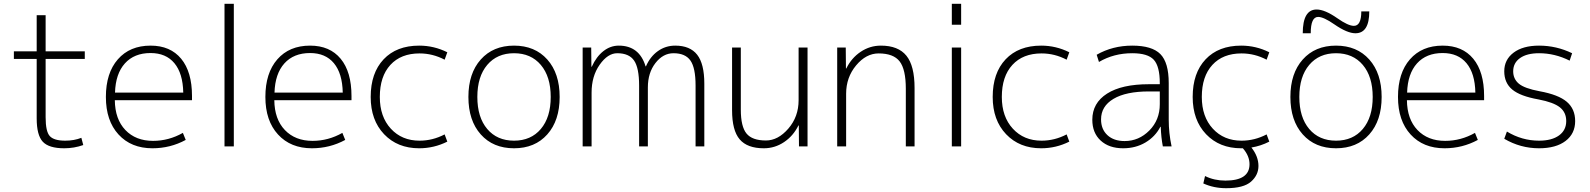

<svg xmlns="http://www.w3.org/2000/svg" viewBox="-20 -770 8364 1010"><path d="M220 -690V-500H426V-460H220V-153Q220 -78 242 -54Q264 -30 323 -30Q370 -30 408 -45L418 -7Q370 10 318 10Q237 10 205 -24.5Q173 -59 173 -147V-460H53V-500H173V-690Z M584 -243Q585 -143 639.5 -86Q694 -29 785 -29Q868 -29 942 -71L957 -34Q876 10 782 10Q670 10 603.5 -62.5Q537 -135 537 -260Q537 -386 600 -458Q663 -530 772 -530Q876 -530 933 -461Q990 -392 990 -265V-243ZM585 -283H944Q942 -384 897.5 -437.5Q853 -491 772 -491Q686 -491 637 -436.5Q588 -382 585 -283Z M1161 0V-750H1210V0Z M1423 -243Q1424 -143 1478.5 -86Q1533 -29 1624 -29Q1707 -29 1781 -71L1796 -34Q1715 10 1621 10Q1509 10 1442.5 -62.5Q1376 -135 1376 -260Q1376 -386 1439 -458Q1502 -530 1611 -530Q1715 -530 1772 -461Q1829 -392 1829 -265V-243ZM1424 -283H1783Q1781 -384 1736.5 -437.5Q1692 -491 1611 -491Q1525 -491 1476 -436.5Q1427 -382 1424 -283Z M2187 -489Q2089 -489 2033.5 -428.5Q1978 -368 1978 -260Q1978 -156 2036 -93Q2094 -30 2187 -30Q2256 -30 2319 -63L2333 -25Q2263 10 2185 10Q2071 10 2000.5 -64Q1930 -138 1930 -260Q1930 -386 1998 -458Q2066 -530 2185 -530Q2263 -530 2333 -495L2319 -456Q2256 -489 2187 -489Z M2825 -428.5Q2773 -490 2684 -490Q2595 -490 2543 -428.5Q2491 -367 2491 -260Q2491 -153 2543 -91.5Q2595 -30 2684 -30Q2773 -30 2825 -91.5Q2877 -153 2877 -260Q2877 -367 2825 -428.5ZM2859 -63Q2794 10 2684 10Q2574 10 2509 -63Q2444 -136 2444 -260Q2444 -384 2509 -457Q2574 -530 2684 -530Q2794 -530 2859 -457Q2924 -384 2924 -260Q2924 -136 2859 -63Z M3090 -520 3091 -419H3093Q3117 -472 3154 -501Q3191 -530 3235 -530Q3343 -530 3376 -421H3378Q3400 -472 3440.5 -501Q3481 -530 3532 -530Q3610 -530 3647.5 -482Q3685 -434 3685 -330V0H3639V-320Q3639 -413 3612 -451.5Q3585 -490 3523 -490Q3468 -490 3428 -438.5Q3388 -387 3388 -310V0H3342V-320Q3342 -413 3315.5 -451.5Q3289 -490 3227 -490Q3177 -490 3134.5 -429.5Q3092 -369 3092 -283V0H3045V-520Z M3877 -520V-193Q3877 -104 3907 -67.5Q3937 -31 4009 -31Q4073 -31 4127 -93.5Q4181 -156 4181 -243V-520H4228V0H4183L4182 -110H4180Q4153 -55 4104.5 -22.5Q4056 10 3998 10Q3911 10 3871 -37Q3831 -84 3831 -190V-520Z M4602 -489Q4536 -489 4483.5 -426Q4431 -363 4431 -277V0H4384V-520H4429L4430 -410H4432Q4459 -465 4507.5 -497.5Q4556 -530 4614 -530Q4705 -530 4748 -477Q4791 -424 4791 -307V0H4745V-303Q4745 -405 4712.5 -447Q4680 -489 4602 -489Z M4987 -640V-750H5036V-640ZM4987 0V-520H5036V0Z M5459 -489Q5361 -489 5305.5 -428.5Q5250 -368 5250 -260Q5250 -156 5308 -93Q5366 -30 5459 -30Q5528 -30 5591 -63L5605 -25Q5535 10 5457 10Q5343 10 5272.5 -64Q5202 -138 5202 -260Q5202 -386 5270 -458Q5338 -530 5457 -530Q5535 -530 5605 -495L5591 -456Q5528 -489 5459 -489Z M5936 -530Q6040 -530 6084 -485.5Q6128 -441 6128 -333V-140Q6128 -70 6143 0H6097Q6088 -46 6086 -103H6084Q6057 -51 6005.5 -20.5Q5954 10 5888 10Q5814 10 5770 -30.5Q5726 -71 5726 -140Q5726 -228 5803.5 -277.5Q5881 -327 6024 -327H6081V-332Q6081 -421 6049.5 -455.5Q6018 -490 5936 -490Q5839 -490 5761 -444L5749 -482Q5833 -530 5936 -530ZM5772 -142Q5772 -90 5805.5 -59Q5839 -28 5896 -28Q5971 -28 6026 -83.5Q6081 -139 6081 -222V-289H6024Q5903 -289 5837.5 -250Q5772 -211 5772 -142Z M6643 -63 6657 -25Q6612 -2 6563 6Q6600 53 6600 103Q6600 151 6561 185.5Q6522 220 6430 220Q6365 220 6310 195L6319 156Q6367 180 6426 180Q6553 180 6553 94Q6553 50 6518 10H6509Q6395 10 6324.5 -64Q6254 -138 6254 -260Q6254 -386 6322 -458Q6390 -530 6509 -530Q6587 -530 6657 -495L6643 -456Q6580 -489 6511 -489Q6413 -489 6357.5 -428.5Q6302 -368 6302 -260Q6302 -156 6360 -93Q6418 -30 6511 -30Q6580 -30 6643 -63Z M6906 -720Q6949 -720 7015 -674Q7072 -634 7102 -634Q7141 -634 7141 -710H7183Q7183 -595 7110 -595Q7067 -595 6999 -642Q6943 -681 6914 -681Q6875 -681 6875 -595H6833Q6833 -720 6906 -720ZM7149 -428.5Q7097 -490 7008 -490Q6919 -490 6867 -428.5Q6815 -367 6815 -260Q6815 -153 6867 -91.5Q6919 -30 7008 -30Q7097 -30 7149 -91.5Q7201 -153 7201 -260Q7201 -367 7149 -428.5ZM7183 -63Q7118 10 7008 10Q6898 10 6833 -63Q6768 -136 6768 -260Q6768 -384 6833 -457Q6898 -530 7008 -530Q7118 -530 7183 -457Q7248 -384 7248 -260Q7248 -136 7183 -63Z M7381 -243Q7382 -143 7436.5 -86Q7491 -29 7582 -29Q7665 -29 7739 -71L7754 -34Q7673 10 7579 10Q7467 10 7400.5 -62.5Q7334 -135 7334 -260Q7334 -386 7397 -458Q7460 -530 7569 -530Q7673 -530 7730 -461Q7787 -392 7787 -265V-243ZM7382 -283H7741Q7739 -384 7694.5 -437.5Q7650 -491 7569 -491Q7483 -491 7434 -436.5Q7385 -382 7382 -283Z M8076 -530Q8167 -530 8250 -490L8237 -451Q8159 -490 8076 -490Q8012 -490 7976 -464.5Q7940 -439 7940 -395Q7940 -355 7969.5 -330Q7999 -305 8079 -290Q8178 -272 8222 -234.5Q8266 -197 8266 -133Q8266 -67 8215.5 -28.5Q8165 10 8076 10Q7978 10 7893 -40L7907 -78Q7986 -30 8076 -30Q8143 -30 8181 -57.5Q8219 -85 8219 -133Q8219 -179 8185.5 -205.5Q8152 -232 8073 -247Q7977 -264 7935 -299Q7893 -334 7893 -395Q7893 -456 7942 -493Q7991 -530 8076 -530Z"/></svg>

Font: M PLUS 1p Light
Style: Regular
Weight: 300
Version: Version 1.061